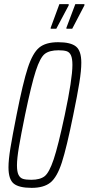

<svg xmlns="http://www.w3.org/2000/svg" viewBox="-20 -900 428 928"><path d="M21 -91Q21 -128 30.5 -185.5Q40 -243 60 -344Q91 -501 114.5 -572.5Q138 -644 169.5 -670Q201 -696 261 -696Q322 -696 347.5 -675Q373 -654 373 -597Q373 -559 363.5 -500Q354 -441 334 -344Q302 -186 279 -115Q256 -44 224 -18Q192 8 133 8Q72 8 46.5 -12.5Q21 -33 21 -91ZM293 -344Q330 -519 330 -586Q330 -617 323 -632.5Q316 -648 302 -652.5Q288 -657 263 -657Q219 -657 196.5 -639.5Q174 -622 153 -557.5Q132 -493 101 -344Q81 -246 71.5 -189.5Q62 -133 62 -101Q62 -70 69.5 -55Q77 -40 91 -35.5Q105 -31 131 -31Q174 -31 196 -48.5Q218 -66 239.5 -130Q261 -194 293 -344ZM225 -761V-766L267 -880H312V-874L252 -761ZM301 -761V-766L344 -880H388V-874L329 -761Z"/></svg>

Font: Saira Ultra Condensed ExLight
Style: Italic
Weight: 200
Width: 1
Italic angle: -12°
Designer: Hector Gatti with collaboration of the Omnibus-Type team
Foundry: Omnibus-Type
Version: Version 1.001; ttfautohint (v1.8)